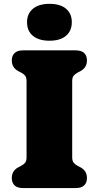

<svg xmlns="http://www.w3.org/2000/svg" viewBox="-20 -956 502 976"><path d="M347 -157Q347 -137.5 354.5 -128.8Q362 -120 373 -114L389 -105.5Q422 -88 422 -51Q422 -27.5 408 -13.8Q394 0 364.5 0H97.5Q68 0 54 -13.8Q40 -27.5 40 -51Q40 -88 73 -105.5L89 -114Q100.5 -120 107.8 -128.8Q115 -137.5 115 -157V-543Q115 -562.5 107.8 -571.2Q100.5 -580 89 -586L73 -594.5Q40 -612 40 -649Q40 -672.5 54 -686.2Q68 -700 97.5 -700H364.5Q394 -700 408 -686.2Q422 -672.5 422 -649Q422 -612 389 -594.5L373 -586Q362 -580 354.5 -571.2Q347 -562.5 347 -543ZM231.5 -749Q178 -749 147.8 -773.5Q117.5 -798 117.5 -843.5Q117.5 -887 147.8 -911.8Q178 -936.5 231.5 -936.5Q286 -936.5 315.5 -911.8Q345 -887 345 -843.5Q345 -799 315.5 -774Q286 -749 231.5 -749Z"/></svg>

Font: Fraunces 9pt S100 Black
Style: Regular
Weight: 900
Version: Version 1.000; ttfautohint (v1.8.3)